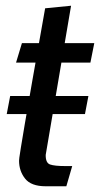

<svg xmlns="http://www.w3.org/2000/svg" viewBox="-20 -640 349 670"><path d="M3.5 -242 15.5 -305H288.5L276.5 -242ZM139.5 10Q88.5 10 67.5 -16.8Q46.5 -43.5 46.5 -79Q46.5 -82 47.5 -90.2Q48.5 -98.5 52.8 -124.8Q57 -151 66.5 -207Q76 -263 93.2 -360.8Q110.5 -458.5 137.5 -611L228 -620L139.5 -99.5Q139 -71.5 154.8 -66Q170.5 -60.5 208 -60.5H232L211.5 10ZM36 -421.5 56.5 -489.5H309L295.5 -421.5Z"/></svg>

Font: Cabin
Style: Italic
Weight: 400
Width: 4
Italic angle: -10°
Designer: Pablo Impallari
Foundry: Pablo Impallari. http://www.impallari.com Igino Marini. http://www.ikern.com
Version: Version 3.001